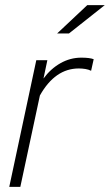

<svg xmlns="http://www.w3.org/2000/svg" viewBox="-20 -726 427 746"><path d="M16 0 121 -492H164L149 -421Q177 -459 215 -480.5Q253 -502 296 -502Q328 -502 344 -496L334 -451Q324 -456 311.5 -458Q299 -460 286 -460Q194 -460 135 -355L59 0ZM202 -596 319 -706H387L248 -596Z"/></svg>

Font: Red Hat Display VF
Style: Italic
Weight: 300
Italic angle: -12°
Designer: Pentagram, MCKL
Foundry: Pentagram, MCKL
Version: Version 1.023